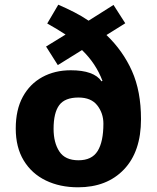

<svg xmlns="http://www.w3.org/2000/svg" viewBox="-20 -787 669 817"><path d="M228 -767Q265 -751 297 -734.5Q329 -718 357 -699L463 -766L513 -688L433 -638Q503 -571 541.5 -485Q580 -399 580 -280Q580 -142 507.5 -66Q435 10 312 10Q235 10 175 -19Q115 -48 81 -104Q47 -160 47 -240Q47 -320 77 -375Q107 -430 160 -459Q213 -488 281 -488Q380 -488 412 -441L416 -443Q402 -480 380.5 -512.5Q359 -545 329 -574L226 -510L176 -589L259 -640Q242 -651 221.5 -663.5Q201 -676 181 -687ZM314 -372Q256 -372 232 -339.5Q208 -307 208 -239Q208 -180 232.5 -142.5Q257 -105 314 -105Q371 -105 395.5 -144.5Q420 -184 420 -261Q420 -305 394 -338.5Q368 -372 314 -372Z"/></svg>

Font: Noto Sans Oriya
Style: Bold
Weight: 700
Designer: Amélie Bonet and Sol Matas
Foundry: Google LLC
Version: Version 2.006; ttfautohint (v1.8.4.7-5d5b)